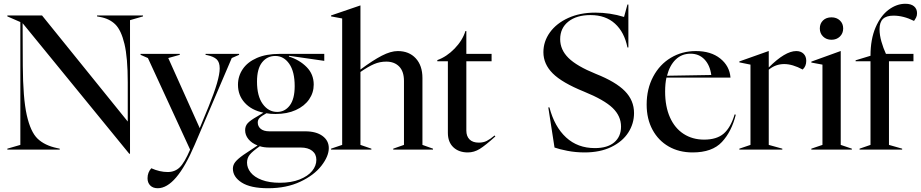

<svg xmlns="http://www.w3.org/2000/svg" viewBox="-20 -794 4887 1019"><path d="M100 -671 101 -445Q102 -273 122 -183.5Q142 -94 179.5 -58Q217 -22 283 -8L297 -5V0H19V-5L88 -25V-677L19 -707V-712H203L658 -149V-357Q658 -488 640.5 -561Q623 -634 592 -664.5Q561 -695 511 -704L495 -707V-712H739V-707L670 -687V22H666Z M763 152Q763 121 783 99Q828 119 870 119Q908 119 933.5 94.5Q959 70 989 0L765 -486L726 -503V-508H934V-503L873 -486L1040 -114L1087 -228Q1146 -372 1146 -431Q1146 -464 1130 -479Q1114 -494 1081 -501L1071 -503V-508H1249V-503L1210 -486L1013 -25Q915 205 817 205Q792 205 777.5 190.5Q763 176 763 152Z M1216 101Q1216 82 1228.5 66Q1241 50 1272 28L1347 -22Q1316 -34 1298.5 -55.5Q1281 -77 1281 -103Q1281 -125 1294.5 -140Q1308 -155 1345 -176L1378 -196Q1315 -209 1279 -248.5Q1243 -288 1243 -344Q1243 -390 1268.5 -427.5Q1294 -465 1343.5 -486.5Q1393 -508 1463 -508H1701V-471L1514 -498L1513 -494Q1570 -476 1607.5 -438Q1645 -400 1645 -345Q1645 -302 1620.5 -266.5Q1596 -231 1550 -210Q1504 -189 1442 -189Q1414 -189 1394 -193Q1367 -178 1357.5 -168Q1348 -158 1348 -144Q1348 -123 1364 -110Q1380 -97 1410 -97H1600Q1658 -97 1691.5 -72.5Q1725 -48 1725 -8Q1725 35 1686 85.5Q1647 136 1573.5 170.5Q1500 205 1403 205Q1310 205 1263 175Q1216 145 1216 101ZM1465 176Q1526 176 1570 158.5Q1614 141 1636.5 113.5Q1659 86 1659 54Q1659 24 1637 6.5Q1615 -11 1576 -11H1410Q1380 -11 1359 -18Q1320 9 1305.5 27Q1291 45 1291 69Q1291 97 1310.5 121.5Q1330 146 1369.5 161Q1409 176 1465 176ZM1451 -200Q1492 -200 1518 -234.5Q1544 -269 1544 -337Q1544 -414 1515 -455.5Q1486 -497 1441 -497Q1398 -497 1371 -463Q1344 -429 1344 -361Q1344 -284 1374.5 -242Q1405 -200 1451 -200Z M1737 -5 1796 -25V-696L1737 -707V-712L1892 -765H1893V-425Q1959 -474 2006.5 -498.5Q2054 -523 2091 -523Q2151 -523 2186.5 -484.5Q2222 -446 2222 -380V-25L2278 -5V0H2067V-5L2124 -25V-364Q2124 -415 2098.5 -441Q2073 -467 2030 -467Q1996 -467 1965.5 -454Q1935 -441 1893 -412V-25L1951 -5V0H1737Z M2357 -89V-469H2301V-475Q2351 -493 2393 -536.5Q2435 -580 2450 -629H2455V-508H2589V-469H2455V-101Q2455 -71 2472 -54Q2489 -37 2521 -37Q2545 -37 2563 -46Q2581 -55 2605 -75L2609 -70Q2556 -22 2526 -3.5Q2496 15 2463 15Q2415 15 2386 -12.5Q2357 -40 2357 -89Z M2923 -11 2890 -224H2896Q2923 -121 2984.5 -64.5Q3046 -8 3137 -8Q3204 -8 3240 -38.5Q3276 -69 3276 -122Q3276 -178 3231.5 -221Q3187 -264 3079 -308Q2963 -355 2913.5 -404.5Q2864 -454 2864 -517Q2864 -574 2898.5 -622Q2933 -670 2995.5 -698.5Q3058 -727 3139 -727Q3218 -727 3292 -704L3310 -770H3315V-542H3310Q3294 -623 3244 -668.5Q3194 -714 3114 -714Q3040 -714 2996.5 -679.5Q2953 -645 2953 -586Q2953 -530 2997 -486.5Q3041 -443 3142 -402Q3248 -360 3296.5 -310.5Q3345 -261 3345 -194Q3345 -138 3314.5 -90.5Q3284 -43 3224.5 -14Q3165 15 3083 15Q3035 15 2991.5 6.5Q2948 -2 2923 -11Z M3412 -239Q3412 -322 3446.5 -387Q3481 -452 3540.5 -487.5Q3600 -523 3673 -523Q3753 -523 3802.5 -483.5Q3852 -444 3857 -382H3517Q3510 -351 3510 -308Q3510 -229 3535.5 -171.5Q3561 -114 3608 -83.5Q3655 -53 3717 -53Q3784 -53 3821 -85Q3858 -117 3879 -187L3885 -185Q3863 -96 3811.5 -40.5Q3760 15 3656 15Q3584 15 3529 -16.5Q3474 -48 3443 -105.5Q3412 -163 3412 -239ZM3755 -396Q3748 -448 3719 -478.5Q3690 -509 3645 -509Q3598 -509 3566 -478Q3534 -447 3520 -392Z M3904 -5 3963 -25V-451L3904 -463V-468L4059 -523H4060V-436Q4147 -523 4206 -523Q4230 -523 4244.5 -509Q4259 -495 4259 -471Q4259 -442 4240 -425Q4186 -454 4142 -454Q4096 -454 4060 -424V-25L4132 -5V0H3904Z M4286 -5 4345 -25V-451L4286 -462V-467L4441 -523H4442V-25L4501 -5V0H4286ZM4331 -643Q4331 -669 4348 -685.5Q4365 -702 4393 -702Q4420 -702 4437.5 -685.5Q4455 -669 4455 -643Q4455 -617 4437.5 -600Q4420 -583 4393 -583Q4366 -583 4348.5 -600Q4331 -617 4331 -643Z M4542 -5 4600 -25V-469H4521V-474L4600 -498Q4600 -586 4627 -648.5Q4654 -711 4696.5 -742.5Q4739 -774 4785 -774Q4815 -774 4831 -760.5Q4847 -747 4847 -724Q4847 -711 4842.5 -702Q4838 -693 4831 -683Q4775 -711 4722 -711Q4684 -711 4666 -693.5Q4648 -676 4648 -639Q4648 -608 4658 -573Q4668 -538 4682 -508H4828V-469H4698V-25L4768 -5V0H4542Z"/></svg>

Font: Nyght Serif
Style: Regular
Weight: 400
Designer: Maksym Kobuzan
Version: Version 0.410;July 4, 2025;FontCreator 15.0.0.2958 64-bit